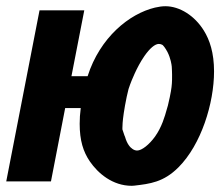

<svg xmlns="http://www.w3.org/2000/svg" viewBox="-60 -580 705 614"><path d="M591.8 -482.4C562.5 -529.8 514.6 -560.1 468.8 -560.1C459 -560.1 447.8 -558.6 435.5 -555.7C353.5 -536.1 259.8 -460.4 220.2 -336.4H168.5L209.5 -546.9H66.4L-40 0H103L148.4 -234.4H198.2C195.8 -216.8 194.8 -199.7 194.8 -184.1C194.8 -130.9 206.1 -94.7 227.5 -63.5C253.4 -25.9 299.8 14.2 361.3 14.2C362.3 14.2 365.2 14.2 369.1 13.7C419.4 7.8 462.9 2.9 510.7 -44.9C583.5 -117.7 624.5 -250 624.5 -351.6C624.5 -411.6 610.4 -452.6 591.8 -482.4ZM490.2 -325.2C489.7 -308.6 488.8 -297.4 482.9 -269C477.1 -240.7 476.1 -240.2 473.1 -229.5C467.3 -208.5 457.5 -173.8 436 -143.6C417.5 -117.7 393.6 -98.6 378.4 -98.6C373.5 -98.6 367.7 -100.6 363.3 -104C356.4 -108.4 346.2 -119.6 339.8 -142.6L337.9 -147C337.4 -147.9 334 -159.2 331.5 -166C332 -165.5 328.1 -187.5 345.2 -270.5C350.1 -293.9 352.1 -299.3 356 -309.6C359.4 -318.8 377 -365.2 401.9 -400.9C418.9 -425.3 435.5 -439.5 447.8 -439.5C450.2 -439.5 454.6 -439 458 -437C460.9 -437 469.2 -425.8 475.6 -413.6C485.8 -393.6 488.8 -373 489.3 -366.7C489.3 -364.3 490.7 -347.2 490.2 -325.2Z"/></svg>

Font: Hack
Style: Bold Oblique
Weight: 700
Italic angle: -12°
Monospace: yes
Designer: Christopher Simpkins
Foundry: Christopher Simpkins
Version: Version 2.010